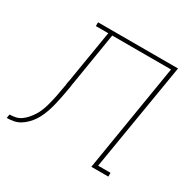

<svg xmlns="http://www.w3.org/2000/svg" viewBox="-179 -661 801 792"><g transform="rotate(30 222.0 -265.0)"><path d="M-56 0 -53 -18Q-39 -18 -25 -21Q-11 -24 1 -32.5Q13 -41 23 -52.5Q33 -64 41 -76.5Q49 -89 54.5 -102.5Q60 -116 64 -129.5Q68 -143 71 -156.5Q74 -170 77 -184Q80 -198 82 -212Q84 -226 87 -239Q87 -242 87.5 -244Q88 -246 88 -249L89 -255Q90 -257 90 -259Q90 -261 91 -264L132 -512H73V-530H454L369 -18H428V0H347L431 -512H151L110 -261Q109 -257 108.5 -253.5Q108 -250 108 -247Q105 -231 102.5 -215.5Q100 -200 96.5 -184Q93 -168 89.5 -152.5Q86 -137 81 -121.5Q76 -106 69.5 -91Q63 -76 54 -62Q45 -48 32.5 -35.5Q20 -23 6 -14.5Q-8 -6 -24.5 -3Q-41 0 -56 0Z"/></g></svg>

Font: Iosevka Slab Thin
Style: Italic
Weight: 100
Italic angle: -9°
Monospace: yes
Designer: Belleve Invis
Foundry: Belleve Invis
Version: Version 11.1.1; ttfautohint (v1.8.3)